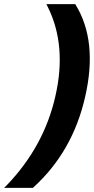

<svg xmlns="http://www.w3.org/2000/svg" viewBox="-29 -734 454 927"><path d="M335 -714 336 -711Q444 -536 382 -266Q322 -2 133 170L130 173H-9L3 161Q183 -26 238 -268Q295 -514 201 -702L195 -714Z"/></svg>

Font: Passageway
Style: BdIt
Weight: 700
Foundry: Ascender Corporation
Version: Version 1.11